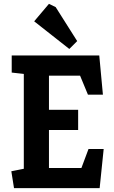

<svg xmlns="http://www.w3.org/2000/svg" viewBox="-20 -980 595 1000"><path d="M53 0 39 -88 104 -101V-595L41 -602V-691H497L516 -487H438L397 -586H235V-408H387V-303H235V-105H404L441 -204H520L499 0ZM341 -725 158 -869 235 -960 270 -943 382 -766Z"/></svg>

Font: Kreon Light
Style: Bold
Weight: 700
Version: Version 2.002